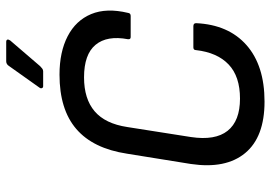

<svg xmlns="http://www.w3.org/2000/svg" viewBox="-150 -732 893 634"><g transform="rotate(-90 297.0 -415.5)"><path d="M278 11Q161 11 108 -53Q55 -117 72 -232L106 -443Q123 -555 187.5 -610.5Q252 -666 367 -666Q442 -666 494 -639Q546 -612 567 -561.5Q588 -511 571 -440Q570 -431 561 -431H491Q483 -431 484 -440Q497 -509 465.5 -547Q434 -585 358 -585Q287 -585 246 -550Q205 -515 194 -442L161 -232Q149 -152 181.5 -111Q214 -70 288 -70Q361 -70 400.5 -107.5Q440 -145 448 -215Q448 -224 457 -224H527Q537 -224 537 -215Q532 -108 464.5 -48.5Q397 11 278 11ZM329 -720Q324 -720 322.5 -724Q321 -728 324 -732L395 -832Q401 -842 411 -842H475Q481 -842 482.5 -838.5Q484 -835 480 -829L395 -730Q391 -726 387 -723Q383 -720 378 -720Z"/></g></svg>

Font: Sofia Sans Semi Condensed Medium
Style: Italic
Weight: 500
Italic angle: -9°
Version: Version 4.100